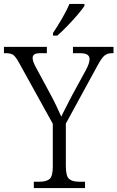

<svg xmlns="http://www.w3.org/2000/svg" viewBox="-27 -951 594 971"><path d="M144 0V-32H173Q207 -32 223.5 -45.5Q240 -59 240 -109V-325L69 -634Q53 -663 41 -672.5Q29 -682 3 -682H-7V-714H210V-682H178Q153 -682 145.5 -675Q138 -668 138 -658Q138 -647 143.5 -633.5Q149 -620 157 -606L226 -478Q243 -447 257 -417.5Q271 -388 283 -361Q291 -379 305 -405.5Q319 -432 335 -464L407 -596Q426 -631 426 -652Q426 -667 414.5 -674.5Q403 -682 377 -682H342V-714H547V-682H539Q516 -682 501.5 -670Q487 -658 467 -621L306 -326V-112Q306 -60 322.5 -46Q339 -32 373 -32H403V0ZM241 -784Q263 -817 286.5 -857Q310 -897 324 -931H400V-921Q389 -904 365 -876Q341 -848 313.5 -819.5Q286 -791 263 -771H241Z"/></svg>

Font: Noto Serif SemiCondensed Light
Style: Regular
Weight: 300
Width: 4
Designer: Monotype Design Team
Foundry: Monotype Imaging Inc.
Version: Version 2.013